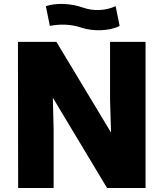

<svg xmlns="http://www.w3.org/2000/svg" viewBox="-20 -943 820 963"><path d="M70 -733 71 0H249V-292L245 -453L517 0H710V-733H532V-441L537 -278L263 -733ZM210 -912 230 -813C279 -823 336 -822 386 -805C444 -785 529 -786 580 -813L560 -912C509 -889 450 -886 396 -905C335 -927 259 -929 210 -912Z"/></svg>

Font: Kreadon Extra Bold
Style: Regular
Weight: 800
Designer: kohakuno
Foundry: StudioGnu
Version: Version 1.000;Glyphs 3.1.2 (3151)